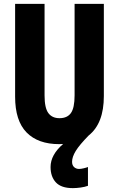

<svg xmlns="http://www.w3.org/2000/svg" viewBox="-20 -734 614 991"><path d="M352 101Q352 119 362.5 128.5Q373 138 388 138Q398 138 412.5 134.5Q427 131 434 128V225Q418 231 396 234Q374 237 356 237Q296 237 268.5 207.5Q241 178 241 128Q241 65 306 9Q296 10 286 10Q176 10 117 -50.5Q58 -111 58 -235V-714H210V-241Q210 -177 229.5 -150.5Q249 -124 287 -124Q327 -124 346 -150.5Q365 -177 365 -242V-714H516V-238Q516 -97 438 -35Q390 14 371 45Q352 76 352 101Z"/></svg>

Font: Noto Sans ExtraCondensed ExtraBold
Style: Regular
Weight: 800
Width: 2
Designer: Monotype Design Team
Foundry: Monotype Imaging Inc.
Version: Version 2.013; ttfautohint (v1.8.4.7-5d5b)